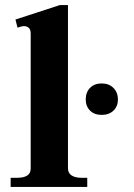

<svg xmlns="http://www.w3.org/2000/svg" viewBox="-20 -737 530 757"><path d="M22 -36H47Q101 -36 101 -72V-605Q101 -634 73 -634Q67 -634 49 -628L41 -660L216 -717H248V-73Q248 -55 262 -45.5Q276 -36 302 -36H324V0H22ZM318 -345Q318 -373 335 -390.5Q352 -408 381 -408Q410 -408 427.5 -390Q445 -372 445 -345Q445 -318 427.5 -301Q410 -284 381 -284Q352 -284 335 -301Q318 -318 318 -345Z"/></svg>

Font: Taviraj DemiBold
Style: Regular
Weight: 600
Designer: Katatrad Team
Foundry: CadsonDemak
Version: Version 1.030